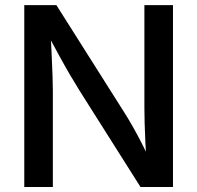

<svg xmlns="http://www.w3.org/2000/svg" viewBox="-20 -748 789 768"><path d="M77.1 0V-727.5H205.6L478 -296.9Q491.2 -276.4 508.1 -246.8Q524.9 -217.3 543.7 -181.4Q562.5 -145.5 580.6 -104L566.9 -99.1Q563.5 -137.7 561.5 -178.2Q559.6 -218.8 558.6 -254.4Q557.6 -290 557.6 -313.5V-727.5H671.9V0H542L298.3 -385.3Q279.8 -415 261 -447Q242.2 -479 219.2 -521Q196.3 -563 164.6 -621.6L182.1 -625.5Q184.6 -571.8 186.8 -525.1Q189 -478.5 190.2 -442.9Q191.4 -407.2 191.4 -386.2V0Z"/></svg>

Font: V-Inter
Style: Medium-500
Weight: 500
Designer: Rasmus Andersson
Foundry: rsms
Version: Version 4.000;git-4146feb